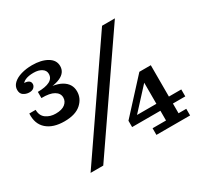

<svg xmlns="http://www.w3.org/2000/svg" viewBox="-142 -881 1136 1076"><g transform="rotate(-30 426.0 -343.5)"><path d="M177 -323Q104 -323 63.5 -358.5Q23 -394 27 -460H68Q68 -422 94 -403.5Q120 -385 156 -385Q196 -385 216.5 -401.5Q237 -418 237 -443Q237 -470 210 -486Q183 -502 129 -501V-532Q228 -537 274.5 -510.5Q321 -484 321 -434Q321 -388 284.5 -355.5Q248 -323 177 -323ZM129 -541Q179 -541 206 -555Q233 -569 233 -598Q233 -620 213 -633Q193 -646 161 -646Q128 -646 107 -636.5Q86 -627 80 -609L76 -622Q99 -624 113 -617Q127 -610 127 -594Q127 -581 116 -571Q105 -561 84 -562Q65 -563 49.5 -573.5Q34 -584 34 -608Q34 -632 53 -650Q72 -668 104.5 -677.5Q137 -687 175 -687Q234 -687 272 -665Q310 -643 310 -604Q310 -562 265.5 -542Q221 -522 129 -524ZM158 0 626 -682H709L240 0ZM584 0V-43H671V-333L678 -354H752V-43H802V0ZM488 -106V-147L507 -151H832V-106ZM488 -147 678 -354 677 -294 542 -147Z"/></g></svg>

Font: Montagu Slab Medium
Style: Regular
Weight: 500
Version: Version 1.000